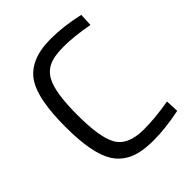

<svg xmlns="http://www.w3.org/2000/svg" viewBox="-200 -818 945 945"><g transform="rotate(-45 272.0 -346.0)"><path d="M503 -11Q402 10 318 10Q234 10 184.5 -13Q135 -36 107 -81Q58 -160 58 -344Q58 -532 107 -611Q164 -702 312 -702Q402 -702 503 -679L500 -612Q401 -630 332.5 -630Q264 -630 228.5 -613Q193 -596 174 -560Q141 -499 141 -344Q141 -191 174 -130Q210 -62 322 -62Q401 -62 500 -79Z"/></g></svg>

Font: Cairo-CLs
Style: CLs-Regular
Weight: 400
Version: Version 3.130;gftools[0.9.24]